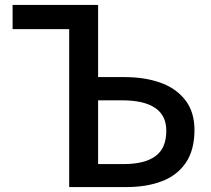

<svg xmlns="http://www.w3.org/2000/svg" viewBox="-20 -757 854 777"><path d="M260 0V-639H31V-737H377V-445H485Q564 -445 627.5 -423Q691 -401 729 -353Q767 -305 767 -231Q767 -150 732 -98.5Q697 -47 635 -23.5Q573 0 492 0ZM377 -93H480Q565 -93 609 -125Q653 -157 653 -228Q653 -290 607.5 -320.5Q562 -351 474 -351H377Z"/></svg>

Font: Noto Sans KR Medium
Style: Regular
Weight: 500
Designer: Ryoko NISHIZUKA  (kana, bopomofo & ideographs); Paul D. Hunt (Latin, Greek & Cyrillic); Sandoll Communications , Soo-you
Foundry: Adobe
Version: Version 2.004-H2;hotconv 1.0.118;makeotfexe 2.5.65603